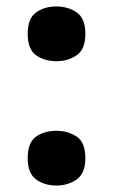

<svg xmlns="http://www.w3.org/2000/svg" viewBox="-20 -567 351 596"><path d="M155 -377Q118 -377 92 -395.5Q66 -414 66 -462Q66 -510 92 -528.5Q118 -547 155 -547Q191 -547 218 -528.5Q245 -510 245 -462Q245 -414 218 -395.5Q191 -377 155 -377ZM155 9Q118 9 92 -10Q66 -29 66 -76Q66 -125 92 -143Q118 -161 155 -161Q191 -161 218 -143Q245 -125 245 -76Q245 -29 218 -10Q191 9 155 9Z"/></svg>

Font: Noto Serif Khmer ExtraBold
Style: Regular
Weight: 800
Version: Version 2.003